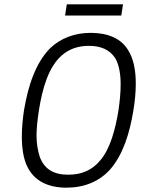

<svg xmlns="http://www.w3.org/2000/svg" viewBox="-20 -860 656 888"><path d="M281 -788H541L549 -840H289ZM287 8C369 8 439 -20 490 -77C549 -145 580 -244 597 -350C604 -392 608 -434 608 -473C608 -534 598 -589 572 -629C540 -682 479 -708 400 -708C328 -708 262 -685 212 -637C146 -571 110 -465 91 -350C85 -310 81 -269 81 -230C81 -176 88 -125 107 -88C138 -25 200 8 287 8ZM296 -52C227 -52 187 -78 165 -131C154 -165 149 -197 149 -234C149 -267 153 -304 160 -350C176 -451 204 -550 266 -604C299 -633 341 -648 391 -648C448 -648 488 -629 513 -591C531 -560 538 -517 538 -469C538 -432 534 -392 528 -350C514 -263 490 -173 445 -120C408 -74 359 -52 296 -52Z"/></svg>

Font: Arthouse Owned
Style: Italic
Weight: 400
Italic angle: -10°
Designer: Jeremy Tribby
Foundry: Tribby Type
Version: Version 1.000;PS 001.000;hotconv 1.0.88;makeotf.lib2.5.64775